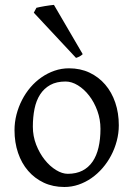

<svg xmlns="http://www.w3.org/2000/svg" viewBox="-20 -747 543 782"><path d="M389.2 -222.2Q389.2 -260.7 376.5 -295.7Q363.8 -330.6 343.3 -357.2Q322.8 -383.8 297.4 -399.4Q272 -415 247.1 -415Q210 -415 184.6 -400.9Q159.2 -386.7 143.3 -362.1Q127.4 -337.4 120.6 -303.7Q113.8 -270 113.8 -231Q113.8 -192.4 127.4 -157.5Q141.1 -122.6 162.1 -96.2Q183.1 -69.8 208.3 -54.4Q233.4 -39.1 255.9 -39.1Q290.5 -39.1 315.7 -52Q340.8 -64.9 357.2 -88.9Q373.5 -112.8 381.3 -146.5Q389.2 -180.2 389.2 -222.2ZM463.9 -236.8Q463.9 -204.6 455.6 -173.1Q447.3 -141.6 432.6 -113.8Q418 -85.9 397.5 -62.3Q377 -38.6 352.3 -21.5Q327.6 -4.4 299.8 5.1Q272 14.6 242.2 14.6Q195.8 14.6 158.4 -2.9Q121.1 -20.5 94.5 -51.3Q67.9 -82 53.5 -124.5Q39.1 -167 39.1 -216.8Q39.1 -249 47.1 -280.3Q55.2 -311.5 69.6 -339.6Q84 -367.7 104.2 -391.4Q124.5 -415 149.2 -432.1Q173.8 -449.2 202.1 -459Q230.5 -468.8 261.2 -468.8Q307.1 -468.8 344.5 -451.2Q381.8 -433.6 408.4 -402.6Q435.1 -371.6 449.5 -329.1Q463.9 -286.6 463.9 -236.8ZM316.9 -526.4Q310.5 -520.5 304.2 -517.1Q297.9 -513.7 289.6 -511.2L117.7 -695.3L128.4 -715.3Q133.3 -716.8 142.8 -718.5Q152.3 -720.2 162.8 -722.2Q173.3 -724.1 183.6 -725.3Q193.8 -726.6 199.7 -727.1L316.9 -526.4Z"/></svg>

Font: Gentium
Style: Regular
Weight: 400
Designer: J. Victor Gaultney
Version: Version 1.03; 2011; OFL 1.1 release